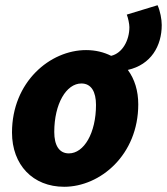

<svg xmlns="http://www.w3.org/2000/svg" viewBox="-20 -704 640 736"><path d="M226 12C364 12 510 -110 510 -304C510 -356 496 -401 470 -436C559 -456 600 -528 600 -608C600 -630 594 -662 584 -684L466 -648C471 -636 476 -612 476 -600C476 -549 449 -500 406 -490C378 -504 346 -512 310 -512C172 -512 26 -390 26 -196C26 -72 106 12 226 12ZM244 -116C206 -116 188 -148 188 -198C188 -306 234 -384 292 -384C330 -384 348 -352 348 -302C348 -194 302 -116 244 -116Z"/></svg>

Font: Source Sans Pro Black
Style: Italic
Weight: 900
Italic angle: -11°
Designer: Paul D. Hunt
Foundry: Adobe Systems Incorporated
Version: Version 3.006;hotconv 1.0.111;makeotfexe 2.5.65597